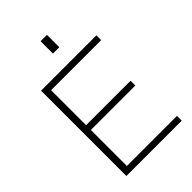

<svg xmlns="http://www.w3.org/2000/svg" viewBox="-261 -1005 1109 1109"><g transform="rotate(-45 294.0 -450.5)"><path d="M91 -697H543V-658H134V-372H497V-333H134V-39H543V0H91ZM291 -901H343V-800H291Z"/></g></svg>

Font: Hanken Grotesk ExtraLight
Style: Regular
Weight: 200
Designer: Alfredo Marco Pradil
Foundry: Hanken Design Co.
Version: Version 3.014